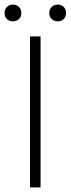

<svg xmlns="http://www.w3.org/2000/svg" viewBox="-34 -818 308 838"><path d="M97 0V-659H143V0ZM22 -725Q7 -725 -3.5 -734.5Q-14 -744 -14 -761Q-14 -778 -3.5 -788Q7 -798 22 -798Q38 -798 48.5 -788Q59 -778 59 -761Q59 -744 48.5 -734.5Q38 -725 22 -725ZM218 -725Q203 -725 192 -734.5Q181 -744 181 -761Q181 -778 192 -788Q203 -798 218 -798Q234 -798 244 -788Q254 -778 254 -761Q254 -744 244 -734.5Q234 -725 218 -725Z"/></svg>

Font: Source Sans 3 ExtraLight Light
Style: Regular
Weight: 300
Version: Version 3.052;hotconv 1.1.0;makeotfexe 2.6.0